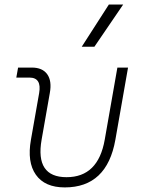

<svg xmlns="http://www.w3.org/2000/svg" viewBox="-20 -815 626 845"><path d="M265.1 9.8Q177.2 9.8 137.9 -45.9Q98.6 -101.6 116.2 -200.2L152.3 -405.3Q164.1 -473.6 109.4 -473.6H51.8L59.6 -517.6H120.1Q167 -517.6 188 -488Q209 -458.5 199.2 -405.3L163.1 -200.2Q134.3 -35.2 272.9 -35.2Q412.1 -35.2 440.9 -200.2L496.6 -517.6H543.5L487.8 -200.2Q450.7 9.8 265.1 9.8ZM339.8 -609.4 459 -794.9H522L395.5 -609.4Z"/></svg>

Font: Cascadia Code NF ExtraLight
Style: Italic
Weight: 200
Italic angle: -10°
Monospace: yes
Designer: Aaron Bell
Foundry: Saja Typeworks
Version: Version 2404.023; ttfautohint (v1.8.4)